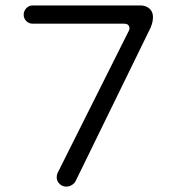

<svg xmlns="http://www.w3.org/2000/svg" viewBox="-20 -693 653 709"><path d="M224.6 -3.9Q234.4 -3.9 241.7 -7.8Q249 -11.7 252.9 -15.6Q256.8 -19.5 258.8 -23.4L536.1 -590.8Q544.9 -611.3 544.9 -629.9Q544.9 -649.4 532.2 -661.1Q518.6 -672.9 499 -672.9H100.6Q86.9 -672.9 77.1 -662.6Q67.4 -652.3 67.4 -638.7Q67.4 -625 77.1 -615.2Q86.9 -605.5 100.6 -605.5H438.5Q455.1 -605.5 458 -591.8Q458 -590.8 458 -588.9Q458 -586.9 458 -585.4Q458 -584 457 -582Q456.1 -580.1 455.1 -578.1L194.3 -57.6Q189.5 -49.8 189.5 -37.1Q189.5 -24.4 199.7 -14.2Q210 -3.9 224.6 -3.9Z"/></svg>

Font: FakePearl
Style: ExtraLight
Weight: 300
Version: Version 1.2